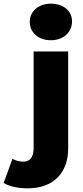

<svg xmlns="http://www.w3.org/2000/svg" viewBox="-114 -822 453 1045"><path d="M38 203C177 203 257 118 257 -13V-542H69V-14C69 35 47 58 13 58C-9 58 -30 52 -46 42L-94 174C-61 194 -12 203 38 203ZM163 -603C232 -603 278 -647 278 -706C278 -762 232 -802 163 -802C94 -802 48 -759 48 -703C48 -646 94 -603 163 -603Z"/></svg>

Font: Montserrat-Alt1 ExtBd
Style: Regular
Weight: 800
Designer: Differentunic
Foundry: Differentunic
Version: Version 7.222